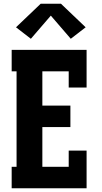

<svg xmlns="http://www.w3.org/2000/svg" viewBox="-20 -1000 540 1020"><path d="M42 0V-114H68V-621H42V-735H440V-535H345V-621H205V-439H354V-325H205V-114H345V-200H440V0ZM144 -794 65 -855 196 -980H304L435 -855L356 -794L250 -917Z"/></svg>

Font: Iosevka Slab Heavy
Style: Regular
Weight: 900
Monospace: yes
Designer: Belleve Invis
Foundry: Belleve Invis
Version: Version 11.1.0; ttfautohint (v1.8.3)